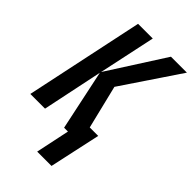

<svg xmlns="http://www.w3.org/2000/svg" viewBox="-275 -800 1090 1090"><g transform="rotate(45 269.5 -255.0)"><path d="M372 204 439 -104H371L307 -366L541 -714H413L194 -372L267 -714H149L-2 0H116L192 -364L269 0H300L257 204Z"/></g></svg>

Font: Noto Sans Display Condensed
Style: Bold Italic
Weight: 700
Width: 3
Designer: Monotype Design team
Foundry: Monotype Imaging Inc.
Version: 1.000